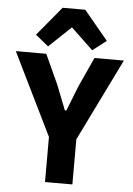

<svg xmlns="http://www.w3.org/2000/svg" viewBox="-62 -1002 724 1048"><g transform="rotate(5 300.0 -478.0)"><path d="M225 0V-247L4 -698H171L245 -536L299 -399H307L361 -536L435 -698H596L375 -247V0ZM362 -956 494 -797 419 -739 298 -854 177 -739 106 -797 238 -956Z"/></g></svg>

Font: iA Writer Duo V
Style: Regular
Weight: 400
Designer: Mike Abbink, Paul van der Laan, Pieter van Rosmalen, Oliver Reichenstein
Foundry: Information Architects Inc.
Version: Version 2.000